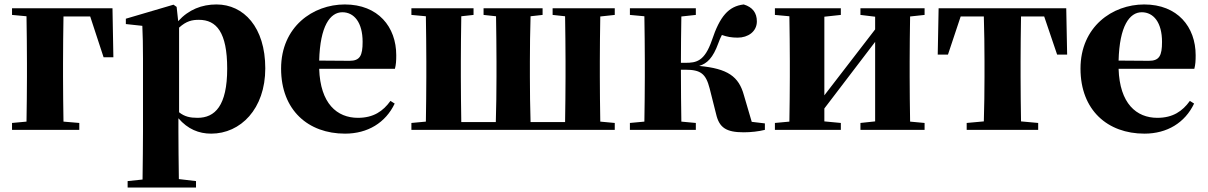

<svg xmlns="http://www.w3.org/2000/svg" viewBox="-20 -583 5422 862"><path d="M385 -509 445 -326H489L485 -546H34V-516L99 -510C100 -451 101 -363 101 -299V-238C101 -182 100 -95 99 -37L34 -31V0H336V-31L265 -37C264 -95 263 -182 263 -238V-299C263 -362 264 -450 265 -509Z M784 -459C817 -489 843 -494 873 -494C952 -494 1000 -438 1000 -275C1000 -108 945 -54 867 -54C834 -54 809 -59 784 -79ZM773 -552 759 -562 545 -499V-475L619 -467C621 -419 622 -385 622 -320V7C622 68 621 144 620 223L553 230V259H860V230L783 221C782 143 781 67 781 7V-52C823 -3 873 17 928 17C1060 17 1171 -94 1171 -276C1171 -461 1074 -563 952 -563C886 -563 827 -540 780 -488Z M1413 -311C1417 -466 1462 -528 1517 -528C1570 -528 1608 -482 1608 -395C1608 -333 1596 -310 1549 -310ZM1733 -130C1700 -84 1657 -54 1587 -54C1493 -54 1418 -118 1413 -274H1753C1758 -293 1759 -310 1759 -335C1759 -462 1678 -563 1528 -563C1385 -563 1242 -463 1242 -275C1242 -88 1364 17 1529 17C1631 17 1711 -32 1752 -118Z M2740 -516V-546H2461V-516L2517 -510C2518 -451 2519 -364 2519 -308V-238C2519 -181 2518 -93 2517 -35H2362C2360 -93 2359 -181 2359 -238V-308C2359 -364 2360 -451 2362 -510L2416 -516V-546H2151V-516L2207 -510C2208 -452 2209 -365 2209 -308V-238C2209 -181 2208 -93 2206 -35H2051C2050 -93 2049 -181 2049 -238V-308C2049 -364 2050 -451 2051 -510L2106 -516V-546H1827V-516L1892 -510C1893 -451 1894 -364 1894 -308V-238C1894 -182 1893 -95 1892 -37L1827 -31V0H2740V-31L2675 -37C2674 -95 2673 -182 2673 -238V-308C2673 -364 2674 -451 2675 -509Z M3355 -36 3320 -155C3297 -240 3247 -275 3119 -287C3155 -298 3181 -323 3205 -389C3210 -403 3215 -415 3221 -426C3243 -418 3264 -414 3292 -414C3338 -414 3378 -441 3378 -487C3378 -525 3359 -551 3319 -563C3251 -555 3212 -510 3176 -402C3143 -307 3106 -301 3057 -301H3037C3037 -367 3038 -452 3039 -509L3104 -516V-546H2808V-516L2873 -510C2874 -451 2875 -364 2875 -308V-238C2875 -182 2874 -95 2873 -37L2808 -31V0H3104V-31L3039 -37C3038 -95 3037 -185 3037 -270H3057C3126 -270 3149 -252 3166 -186L3195 -71C3209 -10 3240 11 3319 11C3351 11 3387 7 3414 0V-29Z M4131 -516V-546H3843V-516L3909 -508V-451L3681 -155V-508L3755 -516V-546H3459V-516L3524 -510C3525 -451 3526 -364 3526 -308V-238C3526 -182 3525 -95 3524 -37L3459 -31V0H3755V-31L3681 -38V-96L3909 -395V-38L3843 -31V0H4131V-31L4066 -37C4065 -95 4064 -182 4064 -238V-308C4064 -364 4065 -451 4066 -509Z M4668 -509 4726 -338H4771L4767 -546H4194L4190 -338H4236L4293 -509H4397C4399 -451 4400 -364 4400 -308V-238C4400 -182 4399 -96 4397 -38L4320 -31V0H4641V-31L4564 -38C4563 -96 4562 -182 4562 -238V-308C4562 -364 4563 -451 4564 -509Z M5002 -311C5006 -466 5051 -528 5106 -528C5159 -528 5197 -482 5197 -395C5197 -333 5185 -310 5138 -310ZM5322 -130C5289 -84 5246 -54 5176 -54C5082 -54 5007 -118 5002 -274H5342C5347 -293 5348 -310 5348 -335C5348 -462 5267 -563 5117 -563C4974 -563 4831 -463 4831 -275C4831 -88 4953 17 5118 17C5220 17 5300 -32 5341 -118Z"/></svg>

Font: Noto Serif CJK JP Black
Style: Regular
Weight: 900
Designer: Ryoko NISHIZUKA 西塚涼子 (kana & ideographs); Frank Grießhammer (Latin, Greek & Cyrillic); Wenlong ZHANG 张文龙 (bopomofo); San
Foundry: Adobe Systems Incorporated
Version: Version 1.001;PS 1.001;hotconv 16.6.54;makeotf.lib2.5.65590